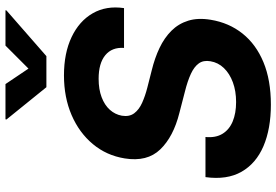

<svg xmlns="http://www.w3.org/2000/svg" viewBox="-172 -816 999 694"><g transform="rotate(-90 327.0 -469.5)"><path d="M295.3 10.6Q208.2 10.6 145.4 -16.1Q82.6 -42.9 52.6 -95.6Q22.6 -148.4 33.3 -225.8H178.3Q174.8 -189 189.9 -164.3Q204.9 -139.7 234.6 -127.4Q264.2 -115.1 304.6 -115.1Q344.4 -115.1 376 -126.8Q407.5 -138.4 427.6 -159.3Q447.6 -180.2 452.1 -207.9Q456.4 -233 444.5 -249.7Q432.6 -266.5 406.7 -278.5Q380.7 -290.6 342.1 -300.2L265.3 -320.1Q179.2 -341.7 133.5 -389.2Q87.7 -436.6 100.9 -517.8Q111.5 -583.5 152.7 -632.9Q193.9 -682.3 257.8 -709.8Q321.8 -737.3 401 -737.3Q481.3 -737.3 539.3 -709.8Q597.3 -682.3 625.5 -633.3Q653.6 -584.3 644.2 -520.2H500.3Q503.3 -563.7 474 -587.9Q444.8 -612 388.8 -612Q350.7 -612 322.2 -601.2Q293.7 -590.5 276.6 -571.4Q259.6 -552.3 255.3 -528.1Q250.8 -501.3 264 -483.5Q277.2 -465.8 302.1 -454.7Q326.9 -443.6 356.7 -436L419.5 -420Q463.4 -409.3 500.1 -391.9Q536.7 -374.5 562.3 -348.9Q587.8 -323.3 598.7 -288.2Q609.6 -253.2 602.1 -207.2Q591.3 -141 552.3 -92Q513.3 -43 448.6 -16.2Q384 10.6 295.3 10.6ZM369.6 -948.7 425.5 -865.6 508.7 -948.7H636.4L635.7 -945.1L470.6 -800.8H358.3L241.6 -945.1L242.3 -948.7Z"/></g></svg>

Font: Inter Variable
Style: Italic
Weight: 400
Italic angle: -9.39999°
Designer: Rasmus Andersson
Foundry: rsms
Version: Version 4.001;git-9221beed3